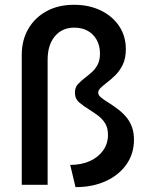

<svg xmlns="http://www.w3.org/2000/svg" viewBox="-20 -767 622 797"><path d="M177.7 0H70.3V-538.6Q70.3 -600.6 97.7 -647.5Q125 -694.3 173.6 -720.7Q222.2 -747.1 287.1 -747.1Q350.1 -747.1 398.7 -723.4Q447.3 -699.7 474.9 -658.2Q502.4 -616.7 502.4 -563Q502.4 -524.4 489.3 -497.8Q476.1 -471.2 457.5 -453.4Q439 -435.5 421.4 -422.4Q407.7 -411.6 397.7 -402.1Q387.7 -392.6 387.7 -381.8Q387.7 -372.6 397.7 -363.8Q407.7 -355 431.2 -340.3Q452.6 -326.7 471.7 -312Q490.7 -297.4 505.1 -279.8Q519.5 -262.2 527.8 -239.5Q536.1 -216.8 536.1 -187Q536.1 -128.9 504.9 -84.5Q473.6 -40 418.9 -15.1Q364.3 9.8 293.5 9.8L271.5 -82.5Q317.9 -82.5 353 -98.4Q388.2 -114.3 408.2 -142.6Q428.2 -170.9 428.2 -207Q428.2 -235.8 416.5 -254.9Q404.8 -273.9 387 -287.1Q369.1 -300.3 350.6 -312Q327.1 -326.2 309.1 -341.6Q291 -356.9 291 -382.8Q291 -404.3 304 -418.2Q316.9 -432.1 334.5 -445.3Q349.1 -456.5 362.8 -469Q376.5 -481.4 385.7 -499.5Q395 -517.6 395 -544.9Q395 -576.7 381.6 -601.1Q368.2 -625.5 344.2 -638.9Q320.3 -652.3 288.6 -652.3Q237.8 -652.3 207.8 -616.5Q177.7 -580.6 177.7 -518.6Z"/></svg>

Font: Kumbh Sans Medium
Style: Regular
Weight: 500
Version: Version 1.005